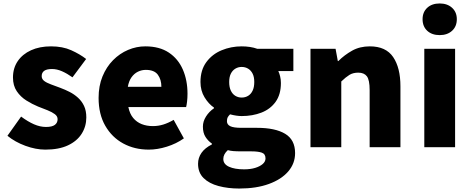

<svg xmlns="http://www.w3.org/2000/svg" viewBox="-20 -851 2722 1110"><path d="M242 14Q187 14 127 -8Q67 -30 23 -66L102 -177Q141 -148 176.5 -132.5Q212 -117 246 -117Q281 -117 297 -129Q313 -141 313 -162Q313 -179 297 -191Q281 -203 255 -213.5Q229 -224 200 -235Q166 -249 132.5 -270Q99 -291 77 -323.5Q55 -356 55 -403Q55 -457 82.5 -497.5Q110 -538 159.5 -560.5Q209 -583 275 -583Q342 -583 392 -560.5Q442 -538 478 -510L399 -404Q368 -426 338.5 -439Q309 -452 281 -452Q250 -452 235.5 -441.5Q221 -431 221 -411Q221 -394 235.5 -383Q250 -372 275 -363Q300 -354 329 -343Q356 -333 382.5 -319.5Q409 -306 431 -286Q453 -266 466 -238.5Q479 -211 479 -172Q479 -120 452 -77.5Q425 -35 372.5 -10.5Q320 14 242 14Z M840 14Q758 14 692.5 -21.5Q627 -57 588.5 -124Q550 -191 550 -285Q550 -354 572.5 -409Q595 -464 633.5 -503Q672 -542 720.5 -562.5Q769 -583 820 -583Q902 -583 956 -547Q1010 -511 1037 -449Q1064 -387 1064 -309Q1064 -285 1061.5 -264Q1059 -243 1056 -232H722Q730 -193 750 -169Q770 -145 799 -133.5Q828 -122 864 -122Q895 -122 924 -131Q953 -140 984 -158L1043 -51Q999 -20 944.5 -3Q890 14 840 14ZM719 -349H913Q913 -391 892.5 -419Q872 -447 823 -447Q799 -447 777.5 -436.5Q756 -426 740.5 -404.5Q725 -383 719 -349Z M1363 239Q1298 239 1243.5 224.5Q1189 210 1157 178.5Q1125 147 1125 96Q1125 61 1145 32.5Q1165 4 1205 -16V-21Q1183 -36 1168 -59.5Q1153 -83 1153 -119Q1153 -149 1171 -177.5Q1189 -206 1217 -225V-229Q1186 -250 1162.5 -288.5Q1139 -327 1139 -377Q1139 -446 1173 -492Q1207 -538 1261.5 -560.5Q1316 -583 1377 -583Q1402 -583 1425 -579.5Q1448 -576 1467 -569H1676V-440H1589Q1595 -428 1599.5 -409.5Q1604 -391 1604 -371Q1604 -305 1573.5 -262.5Q1543 -220 1491.5 -200Q1440 -180 1377 -180Q1363 -180 1346 -182.5Q1329 -185 1310 -190Q1301 -181 1296.5 -173Q1292 -165 1292 -150Q1292 -131 1311 -121.5Q1330 -112 1376 -112H1466Q1571 -112 1628.5 -77.5Q1686 -43 1686 34Q1686 94 1646.5 140Q1607 186 1534.5 212.5Q1462 239 1363 239ZM1377 -287Q1398 -287 1414.5 -297Q1431 -307 1440.5 -327Q1450 -347 1450 -377Q1450 -406 1440.5 -425Q1431 -444 1414.5 -454Q1398 -464 1377 -464Q1357 -464 1340.5 -454Q1324 -444 1314.5 -425Q1305 -406 1305 -377Q1305 -347 1314.5 -327Q1324 -307 1340.5 -297Q1357 -287 1377 -287ZM1391 128Q1428 128 1455.5 119.5Q1483 111 1499 97Q1515 83 1515 65Q1515 39 1493.5 31.5Q1472 24 1432 24H1378Q1347 24 1329 22.5Q1311 21 1297 17Q1284 29 1277.5 41.5Q1271 54 1271 68Q1271 98 1304 113Q1337 128 1391 128Z M1775 0V-569H1920L1933 -498H1936Q1971 -533 2015.5 -558Q2060 -583 2118 -583Q2211 -583 2253 -521Q2295 -459 2295 -352V0H2117V-330Q2117 -389 2101 -410Q2085 -431 2051 -431Q2021 -431 2000 -418Q1979 -405 1953 -380V0Z M2433 0V-569H2611V0ZM2522 -648Q2477 -648 2450 -673Q2423 -698 2423 -740Q2423 -781 2450 -806Q2477 -831 2522 -831Q2566 -831 2593.5 -806Q2621 -781 2621 -740Q2621 -698 2593.5 -673Q2566 -648 2522 -648Z"/></svg>

Font: Noto Sans JP Thin Black
Style: Regular
Weight: 900
Version: Version 2.004-H2;hotconv 1.0.118;makeotfexe 2.5.65603